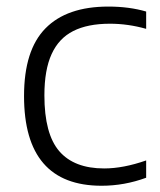

<svg xmlns="http://www.w3.org/2000/svg" viewBox="-20 -570 498 599"><path d="M55 -270.5Q55 -413.5 121.8 -481.5Q188.5 -549.5 318 -549.5Q383 -549.5 436 -534V-480Q379.5 -496 323 -496Q253.5 -496 208.5 -473.2Q163.5 -450.5 141 -401.2Q118.5 -352 118.5 -272.5Q118.5 -152 165 -98.2Q211.5 -44.5 305 -44.5Q364.5 -44.5 436 -69.5V-15.5Q368 9.5 297 9.5Q55 9.5 55 -270.5Z"/></svg>

Font: Encode Sans Semi Expanded Light
Style: Regular
Weight: 300
Width: 6
Designer: Multiple Designers
Foundry: Impallari Type
Version: Version 2.000